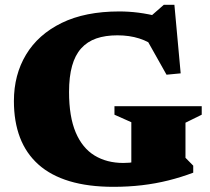

<svg xmlns="http://www.w3.org/2000/svg" viewBox="-20 -744 854 780"><path d="M733.5 -103 765 -71V-42.5Q716 -24 664 -11Q612 2 556.5 8.5Q501 15 441 15Q338.5 15 262.2 -8Q186 -31 136 -75.8Q86 -120.5 61.2 -185.2Q36.5 -250 36.5 -333.5Q36.5 -440 85.8 -522Q135 -604 230.5 -650.8Q326 -697.5 464.5 -697.5Q503.5 -697.5 542.8 -692.5Q582 -687.5 629.5 -675.5L577.5 -665L645.5 -724.5H688.5L714 -446L656.5 -440.5L553 -624.5L623.5 -547Q585.5 -575 545.5 -587.8Q505.5 -600.5 457 -600.5Q408 -600.5 371.2 -587.8Q334.5 -575 309.8 -547.5Q285 -520 272.8 -476.2Q260.5 -432.5 260.5 -370.5Q260.5 -270 287.5 -206.2Q314.5 -142.5 364.2 -112.2Q414 -82 481 -82Q506.5 -82 528.2 -86Q550 -90 570.2 -98.2Q590.5 -106.5 611 -119.5L513.5 -15V-247.5L445 -278V-312.5H799.5V-278L733.5 -245.5Z"/></svg>

Font: Newsreader ExtraBold
Style: Regular
Weight: 800
Designer: Hugues Gentile
Foundry: Production Type
Version: Version 1.003